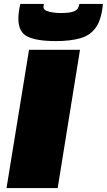

<svg xmlns="http://www.w3.org/2000/svg" viewBox="-20 -952 541 972"><path d="M13 0 127 -700H385L272 0ZM263 -744Q165 -744 119 -767Q73 -790 73 -857Q73 -891 83 -932H202Q200 -920 200 -917Q200 -904 215 -897.5Q230 -891 250 -888.5Q270 -886 285 -886Q329 -886 348.5 -892.5Q368 -899 374 -909.5Q380 -920 382 -932H501Q494 -855 466.5 -814.5Q439 -774 388.5 -759Q338 -744 263 -744Z"/></svg>

Font: Georama Extended Black
Style: Italic
Weight: 900
Width: 7
Italic angle: -9°
Designer: Jean-Baptiste Levee
Foundry: Production Type
Version: Version 1.000